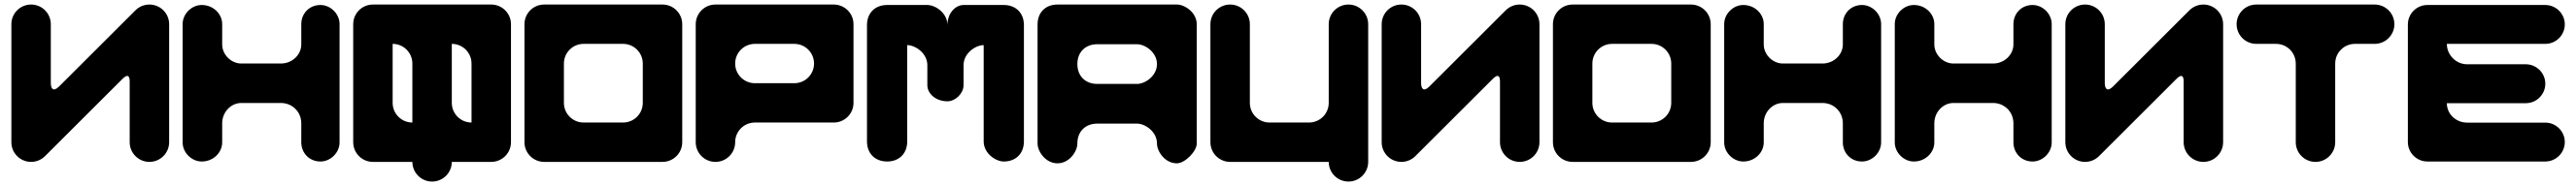

<svg xmlns="http://www.w3.org/2000/svg" viewBox="-20 -714 11327 820"><path d="M575.6 -668.6 239 -332C213.1 -307.1 202.9 -323.7 203.4 -351V-607.3C203.4 -655.2 164.6 -694 116.7 -694C68.8 -694 30 -655.2 30 -607.3V-87C30 -39.2 68.8 -0.3 116.7 -0.3C140.6 -0.3 162.3 -10 178 -25.7L519.7 -367.4C541.3 -388.5 550.2 -379.7 550.2 -355.6V-87C550.2 -39.2 589.1 -0.3 636.9 -0.3C684.8 -0.3 723.7 -39.2 723.7 -87V-607.3C723.7 -655.2 684.8 -694 636.9 -694C613 -694 591.3 -684.3 575.6 -668.6Z M956.9 -607.9C956.9 -652.7 917.6 -692 867.1 -692C822.3 -692 783 -652.7 783 -607.9V-86.1C783 -41.3 822.3 -2 867.1 -2C917.6 -2 956.9 -41.3 956.9 -86.1V-170.3C956.9 -220.8 996.2 -260 1041 -260H1215C1265.4 -260 1304.7 -220.8 1304.7 -170.3V-86.1C1304.7 -41.3 1338.4 -2 1388.9 -2C1433.7 -2 1473 -41.3 1473 -86.1V-607.9C1473 -652.7 1433.7 -692 1388.9 -692C1338.4 -692 1304.7 -652.7 1304.7 -607.9V-518.1C1304.7 -473.2 1265.4 -434 1215 -434H1041C996.2 -434 956.9 -473.2 956.9 -518.1Z M1619.7 -694C1571.8 -694 1533 -655.2 1533 -607.3V-87C1533 -39.2 1571.8 -0.3 1619.7 -0.3H1793.1C1793.1 47.5 1831.9 86.4 1879.8 86.4C1927.7 86.4 1966.5 47.5 1966.5 -0.3H2139.9C2187.8 -0.3 2226.7 -39.2 2226.7 -87V-607.3C2226.7 -655.2 2187.8 -694 2139.9 -694ZM1793.1 -433.9V-173.8C1745.2 -173.8 1706.4 -212.6 1706.4 -260.5V-520.6C1754.3 -520.6 1793.1 -481.8 1793.1 -433.9ZM2053.2 -433.9V-173.8C2005.4 -173.8 1966.5 -212.6 1966.5 -260.5V-520.6C2014.4 -520.6 2053.2 -481.8 2053.2 -433.9Z M2372.7 -0.3H2892.9C2940.8 -0.3 2979.7 -39.2 2979.7 -87V-607.3C2979.7 -655.2 2940.8 -694 2892.9 -694H2372.7C2324.8 -694 2286 -655.2 2286 -607.3V-87C2286 -39.2 2324.8 -0.3 2372.7 -0.3ZM2806.2 -260.5C2806.2 -212.6 2767.4 -173.8 2719.5 -173.8H2546.1C2498.2 -173.8 2459.4 -212.6 2459.4 -260.5V-433.9C2459.4 -481.8 2498.2 -520.6 2546.1 -520.6H2719.5C2767.4 -520.6 2806.2 -481.8 2806.2 -433.9Z M3125.7 -694C3077.8 -694 3039 -655.2 3039 -607.3V-87C3039 -39.2 3077.8 -0.3 3125.7 -0.3C3173.6 -0.3 3212.4 -39.2 3212.4 -87C3212.4 -134.9 3251.2 -173.8 3299.1 -173.8H3645.9C3693.8 -173.8 3732.7 -212.6 3732.7 -260.5V-607.3C3732.7 -655.2 3693.8 -694 3645.9 -694ZM3299.1 -347.2C3251.2 -347.2 3212.4 -386 3212.4 -433.9C3212.4 -481.8 3251.2 -520.6 3299.1 -520.6H3472.5C3520.4 -520.6 3559.2 -481.8 3559.2 -433.9C3559.2 -386 3520.4 -347.2 3472.5 -347.2Z M3968.9 -515.1C4004.3 -515.1 4057.4 -479.7 4057.4 -426.6V-338.2C4057.4 -302.8 4092.8 -267.4 4145.8 -267.4C4181.2 -267.4 4216.6 -302.8 4216.6 -338.2V-426.6C4216.6 -479.7 4269.7 -515.1 4305.1 -515.1V-90.5C4305.1 -37.4 4358.2 -2 4393.5 -2C4446.6 -2 4482 -37.4 4482 -90.5V-603.5C4482 -656.6 4446.6 -692 4393.5 -692H4216.6C4181.2 -692 4145.8 -656.6 4145.8 -603.5C4145.8 -656.6 4092.8 -692 4057.4 -692H3880.5C3827.4 -692 3792 -656.6 3792 -603.5V-90.5C3792 -37.4 3827.4 -2 3880.5 -2C3933.5 -2 3968.9 -37.4 3968.9 -90.5Z M4717 -81.5C4717 -134 4752 -169 4804.5 -169H4979.5C5014.5 -169 5067 -134 5067 -81.5C5067 -46.5 5102 6 5154.5 6C5189.5 6 5242 -46.5 5242 -81.5V-606.5C5242 -659 5189.5 -694 5154.5 -694H4629.5C4577 -694 4542 -659 4542 -606.5V-81.5C4542 -46.5 4577 6 4629.5 6C4682 6 4717 -46.5 4717 -81.5ZM4979.5 -344H4804.5C4752 -344 4717 -379 4717 -431.5C4717 -484 4752 -519 4804.5 -519H4979.5C5014.5 -519 5067 -484 5067 -431.5C5067 -379 5014.5 -344 4979.5 -344Z M5475.4 -607.3C5475.4 -655.2 5436.6 -694 5388.7 -694C5340.8 -694 5302 -655.2 5302 -607.3V-87C5302 -39.2 5340.8 -0.3 5388.7 -0.3H5822.2C5822.2 47.5 5861.1 86.4 5908.9 86.4C5956.8 86.4 5995.7 47.5 5995.7 -0.3V-87V-607.3C5995.7 -655.2 5956.8 -694 5908.9 -694C5861.1 -694 5822.2 -655.2 5822.2 -607.3V-260.5C5822.2 -212.6 5783.4 -173.8 5735.5 -173.8H5562.1C5514.2 -173.8 5475.4 -212.6 5475.4 -260.5Z M6600.6 -668.6 6264 -332C6238.1 -307.1 6227.9 -323.7 6228.4 -351V-607.3C6228.4 -655.2 6189.6 -694 6141.7 -694C6093.8 -694 6055 -655.2 6055 -607.3V-87C6055 -39.2 6093.8 -0.3 6141.7 -0.3C6165.6 -0.3 6187.3 -10 6203 -25.7L6544.7 -367.4C6566.3 -388.5 6575.2 -379.7 6575.2 -355.6V-87C6575.2 -39.2 6614.1 -0.3 6661.9 -0.3C6709.8 -0.3 6748.7 -39.2 6748.7 -87V-607.3C6748.7 -655.2 6709.8 -694 6661.9 -694C6638 -694 6616.3 -684.3 6600.6 -668.6Z M6894.7 -0.3H7414.9C7462.8 -0.3 7501.7 -39.2 7501.7 -87V-607.3C7501.7 -655.2 7462.8 -694 7414.9 -694H6894.7C6846.8 -694 6808 -655.2 6808 -607.3V-87C6808 -39.2 6846.8 -0.3 6894.7 -0.3ZM7328.2 -260.5C7328.2 -212.6 7289.4 -173.8 7241.5 -173.8H7068.1C7020.2 -173.8 6981.4 -212.6 6981.4 -260.5V-433.9C6981.4 -481.8 7020.2 -520.6 7068.1 -520.6H7241.5C7289.4 -520.6 7328.2 -481.8 7328.2 -433.9Z M7734.9 -607.9C7734.9 -652.7 7695.6 -692 7645.1 -692C7600.3 -692 7561 -652.7 7561 -607.9V-86.1C7561 -41.3 7600.3 -2 7645.1 -2C7695.6 -2 7734.9 -41.3 7734.9 -86.1V-170.3C7734.9 -220.8 7774.2 -260 7819 -260H7993C8043.4 -260 8082.7 -220.8 8082.7 -170.3V-86.1C8082.7 -41.3 8116.4 -2 8166.9 -2C8211.7 -2 8251 -41.3 8251 -86.1V-607.9C8251 -652.7 8211.7 -692 8166.9 -692C8116.4 -692 8082.7 -652.7 8082.7 -607.9V-518.1C8082.7 -473.2 8043.4 -434 7993 -434H7819C7774.2 -434 7734.9 -473.2 7734.9 -518.1Z M8484.9 -607.9C8484.9 -652.7 8445.6 -692 8395.1 -692C8350.3 -692 8311 -652.7 8311 -607.9V-86.1C8311 -41.3 8350.3 -2 8395.1 -2C8445.6 -2 8484.9 -41.3 8484.9 -86.1V-170.3C8484.9 -220.8 8524.2 -260 8569 -260H8743C8793.4 -260 8832.7 -220.8 8832.7 -170.3V-86.1C8832.7 -41.3 8866.4 -2 8916.9 -2C8961.7 -2 9001 -41.3 9001 -86.1V-607.9C9001 -652.7 8961.7 -692 8916.9 -692C8866.4 -692 8832.7 -652.7 8832.7 -607.9V-518.1C8832.7 -473.2 8793.4 -434 8743 -434H8569C8524.2 -434 8484.9 -473.2 8484.9 -518.1Z M9606.6 -668.6 9270 -332C9244.1 -307.1 9233.9 -323.7 9234.4 -351V-607.3C9234.4 -655.2 9195.6 -694 9147.7 -694C9099.8 -694 9061 -655.2 9061 -607.3V-87C9061 -39.2 9099.8 -0.3 9147.7 -0.3C9171.6 -0.3 9193.3 -10 9209 -25.7L9550.7 -367.4C9572.3 -388.5 9581.2 -379.7 9581.2 -355.6V-87C9581.2 -39.2 9620.1 -0.3 9667.9 -0.3C9715.8 -0.3 9754.7 -39.2 9754.7 -87V-607.3C9754.7 -655.2 9715.8 -694 9667.9 -694C9644 -694 9622.3 -684.3 9606.6 -668.6Z M9900.7 -694C9852.8 -694 9814 -655.2 9814 -607.3C9814 -559.4 9852.8 -520.6 9900.7 -520.6H9987.4C10035.3 -520.6 10074.1 -481.8 10074.1 -433.9V-87C10074.1 -39.2 10112.9 -0.3 10160.8 -0.3C10208.7 -0.3 10247.5 -39.2 10247.5 -87V-433.9C10247.5 -481.8 10286.4 -520.6 10334.2 -520.6H10420.9C10468.8 -520.6 10507.7 -559.4 10507.7 -607.3C10507.7 -655.2 10468.8 -694 10420.9 -694Z M10652.7 -692C10605.6 -692 10567 -653.4 10567 -606.3V-87.7C10567 -40.6 10605.6 -2 10652.7 -2H11171.3C11218.4 -2 11257 -40.6 11257 -87.7C11257 -134.9 11218.4 -173.4 11171.3 -173.4H10828.4C10777 -173.4 10738.4 -212 10738.4 -259.1H11085.6C11132.7 -259.1 11171.3 -297.7 11171.3 -344.9C11171.3 -392 11132.7 -430.6 11085.6 -430.6H10828.4C10777 -430.6 10738.4 -473.4 10738.4 -520.6H10828.4H11171.3C11218.4 -520.6 11257 -559.1 11257 -606.3C11257 -653.4 11218.4 -692 11171.3 -692Z"/></svg>

Font: OpenLukyanov
Style: Regular
Weight: 400
Designer: Michail Lukyanov
Foundry: book-let.ru
Version: Version 2.1